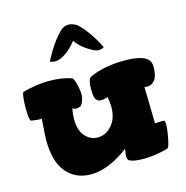

<svg xmlns="http://www.w3.org/2000/svg" viewBox="-111 -853 938 968"><g transform="rotate(-15 358.5 -369.5)"><path d="M14 -395Q14 -464 24 -480Q99 -500 161 -500Q230 -500 281 -482Q288 -477 296 -446.5Q304 -416 304 -394Q304 -361 286 -337Q275 -330 258 -330Q253 -330 251 -331Q249 -332 246.5 -333.5Q244 -335 241 -336Q235 -306 235 -281Q235 -223 262 -192Q289 -161 328 -161Q370 -161 401.5 -196.5Q433 -232 433 -293Q433 -318 427 -346Q413 -338 391 -338Q378 -338 374 -344Q357 -350 357 -405Q357 -456 374 -466Q449 -501 557 -501Q649 -501 678 -471Q691 -457 691 -433Q691 -371 662 -353Q650 -344 635 -344Q630 -344 620 -346Q620 -317 622 -252.5Q624 -188 624 -155Q652 -157 657 -157Q667 -157 673 -156Q677 -152 677 -135Q677 -108 669 -67.5Q661 -27 654 -18Q643 -12 602 -4.5Q561 3 521 3Q473 3 449 -9Q440 -15 440 -36Q440 -40 445 -70Q338 10 247 10Q168 10 120 -46Q72 -102 72 -217Q72 -236 79 -327Q79 -325 70 -325Q56 -325 23 -330Q14 -340 14 -395ZM192 -593Q195 -598 205 -616Q215 -634 219 -641Q223 -648 233 -663Q243 -678 250 -687.5Q257 -697 268 -710Q279 -723 291 -734Q310 -749 330 -749Q350 -749 375 -734Q430 -682 474 -593Q460 -585 447 -585Q434 -585 418 -593Q360 -623 333 -664Q292 -613 248 -593Q233 -587 220 -587Q206 -587 192 -593Z"/></g></svg>

Font: Gorditas
Style: Bold
Weight: 700
Designer: Gustavo Dipre (gbrenda1987@gmail.com)
Foundry: Gustavo Dipre (gbrenda1987@gmail.com)
Version: Version 001.001